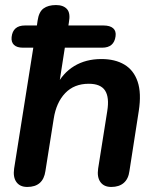

<svg xmlns="http://www.w3.org/2000/svg" viewBox="-20 -733 625 761"><path d="M88 8Q59 8 45 -11.5Q31 -31 36 -65L112 -544H71Q47 -544 35.5 -555Q24 -566 26 -586Q31 -632 79 -632H156L120 -588L129 -651Q134 -686 152.5 -699.5Q171 -713 202 -713Q231 -713 245.5 -697Q260 -681 253 -644L243 -579L225 -632H390Q416 -632 428.5 -621Q441 -610 438 -589Q432 -544 385 -544H237L213 -390H202Q228 -443 274 -471Q320 -499 382 -499Q436 -499 473 -477Q510 -455 525.5 -409.5Q541 -364 530 -293L493 -55Q489 -24 470.5 -8Q452 8 421 8Q392 8 378 -11.5Q364 -31 369 -65L405 -292Q414 -347 396.5 -374Q379 -401 332 -401Q274 -401 238.5 -364Q203 -327 193 -263L160 -55Q151 8 88 8Z"/></svg>

Font: Nunito ExtraLight
Style: Italic
Weight: 200
Italic angle: -9°
Designer: Vernon Adams
Foundry: Vernon Adams
Version: Version 3.602